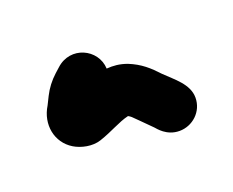

<svg xmlns="http://www.w3.org/2000/svg" viewBox="-48 -194 399 329"><g transform="rotate(-20 151.0 -29.0)"><path d="M278 19.5C278 -5.3 254.3 -22.1 238 -38.3C223.8 -53.6 210.8 -65.6 188.9 -74.4C175.4 -79.2 164.6 -80.1 152 -79.2C150.4 -116 105.6 -136.7 76 -109.4L67.2 -101.5C56.9 -92.1 48.7 -81.4 42.6 -69.2L35.3 -54.5C17.5 -25.6 24.3 9.3 51.4 25.8C64.3 33.7 84.1 38 99.9 32.7C123.5 24.9 140.3 14.1 158.5 9.8C163.2 12.5 163.2 12.5 174.3 23.7L194.3 43.7C197 46.4 209.4 64 233 64C256.8 64 278 45.1 278 19.5Z"/></g></svg>

Font: Just Breathe
Style: Bd
Weight: 400
Foundry: Cannot Into Space Fonts
Version: Version 0.72